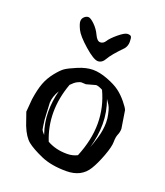

<svg xmlns="http://www.w3.org/2000/svg" viewBox="-123 -720 705 819"><g transform="rotate(20 229.5 -310.0)"><path d="M239 -472.2C251.9 -472.2 262.5 -479.7 270.8 -494.9C279.1 -510 298.3 -533 328.6 -564L329.1 -564.5C335.9 -573.6 339.4 -584.1 339.4 -596.2C339.4 -608.2 338.2 -616 335.9 -619.6C333.7 -623.2 328.2 -625 319.6 -625C311 -625 297.8 -617.6 280 -602.8C262.3 -588 250.4 -575.7 244.4 -565.9C238.4 -556.2 230.6 -551.3 221.2 -551.3C211.8 -551.3 203.4 -559.2 196 -575.2C188.7 -591.1 178.9 -605.1 166.5 -617.2C154.1 -629.2 144.6 -635.3 137.9 -635.3C131.3 -635.3 125.1 -632.6 119.4 -627.2C113.7 -621.8 110.8 -615.2 110.8 -607.2C110.8 -599.2 114.7 -587.3 122.3 -571.5C130 -555.7 148.1 -535.2 176.8 -510C205.4 -484.8 226.2 -472.2 239 -472.2ZM131.8 -98.1C123.7 -106.9 119.1 -113.1 117.9 -116.7C116.8 -120.3 114.6 -134.9 111.3 -160.6L107.4 -236.3C108.1 -254.9 114.6 -274.3 127 -294.4C118.5 -263.2 114.3 -231 114.3 -198C114.3 -165 120.1 -131.7 131.8 -98.1ZM160.6 -335.9C170.1 -346 178.8 -353.1 186.8 -357.2C194.7 -361.2 201 -363.3 205.6 -363.3L225.1 -362.3L267.6 -374C275.1 -374 285.2 -370.6 297.9 -363.8C319.3 -318.2 330.1 -270.7 330.1 -221.2C330.1 -171.7 319 -120.1 296.9 -66.4C282.9 -59.2 267.7 -55.7 251.5 -55.7H248.5C215.7 -55.7 186.2 -63 160.2 -77.6C143.9 -118 135.7 -159.7 135.7 -202.9C135.7 -246 144 -290.4 160.6 -335.9ZM331.1 -334.5C333.7 -331.2 338.4 -324.1 345.2 -313C352.1 -301.9 357.4 -283.2 361.3 -256.8L362.3 -238.3C362.3 -215.5 358.7 -192.1 351.6 -168.2C344.4 -144.3 338.7 -127.3 334.5 -117.2C345.2 -154 350.6 -190.5 350.6 -226.8C350.6 -263.1 344.1 -299 331.1 -334.5ZM233.6 -430.7C213.3 -430.7 190.9 -425.5 166.5 -415.3C142.1 -405 125.2 -396.6 115.7 -390.1C106.3 -383.6 94.6 -371.7 80.8 -354.5C67 -337.2 56.4 -318.8 49.1 -299.3C41.7 -279.8 35.8 -254.6 31.2 -223.6L26.4 -165.5L46.4 -108.4C58.4 -78.5 72.1 -57.4 87.4 -45.2C102.7 -33 126 -19.9 157.2 -6.1C188.5 7.7 227 14.6 272.7 14.6C318.4 14.6 351.6 -2.4 372.1 -36.6C383.5 -55.2 394.4 -78.7 405 -107.2C415.6 -135.7 420.9 -157.3 420.9 -172.1C420.9 -186.9 422.9 -198.7 426.8 -207.5C430.7 -216.3 432.6 -225.6 432.6 -235.4L419.9 -315.4C417.6 -322.3 410.2 -333.3 397.7 -348.6C385.2 -363.9 371.9 -376.8 357.9 -387.2C343.9 -397.6 324.8 -407.5 300.5 -416.7C276.3 -426 254 -430.7 233.6 -430.7Z"/></g></svg>

Font: Drukaatie burti
Style: Regular
Weight: 400
Version: Version 0.14.4